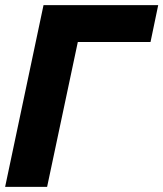

<svg xmlns="http://www.w3.org/2000/svg" viewBox="-22 -730 638 750"><path d="M-2 0 148 -710H596L566 -566H282L162 0Z"/></svg>

Font: Raleway-v4020 ExtraBold
Style: Italic
Weight: 800
Italic angle: -12°
Designer: Matt McInerney, Pablo Impallari, Rodrigo Fuenzalida
Foundry: Matt McInerney, Pablo Impallari, Rodrigo Fuenzalida
Version: Version 4.020;PS 004.020;hotconv 1.0.88;makeotf.lib2.5.64775